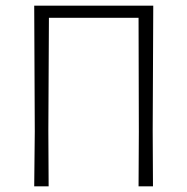

<svg xmlns="http://www.w3.org/2000/svg" viewBox="-20 -659 663 679"><path d="M520 -197 521 0H470L471 -194L470 -596H153L151 -197L152 0H101L103 -194L101 -639H522Z"/></svg>

Font: Luna Sans Light
Style: Regular
Weight: 300
Designer: Juan Pablo del Peral
Foundry: Huerta Tipografica
Version: Version 2.001; ttfautohint (v1.5)